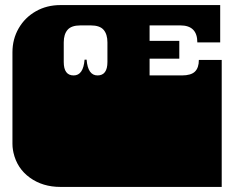

<svg xmlns="http://www.w3.org/2000/svg" viewBox="-20 -736 922 756"><path d="M33 -135Q32 -140 31 -145.5Q30 -151 29.5 -157.5Q29 -164 29 -170V-171Q29 -184 29 -190Q29 -196 29 -209V-260Q29 -269 29 -273.5Q29 -278 29 -282.5Q29 -287 29 -296V-297Q29 -310 29 -316Q29 -322 29 -334V-530Q29 -582 53.5 -624.5Q78 -667 121 -691.5Q164 -716 218 -716H847V-569H757Q757 -636 690 -636H569V-575H686V-505H569V-439H696Q732 -439 747.5 -454Q763 -469 763 -500H853V-334Q853 -321 853 -315Q853 -309 853 -297V-296Q853 -287 853 -282.5Q853 -278 853 -273.5Q853 -269 853 -260V-209Q853 -196 853 -190Q853 -184 853 -172V-171Q853 -162 853 -157.5Q853 -153 853 -148.5Q853 -144 853 -135V0H218Q148 0 97.5 -36.5Q47 -73 33 -135ZM313 -501H321Q326 -439 364 -439Q403 -439 403 -492V-569Q403 -601 388 -618.5Q373 -636 337 -636H297Q261 -636 246 -618.5Q231 -601 231 -569V-492Q231 -439 270 -439Q308 -439 313 -501Z"/></svg>

Font: Danfo
Style: Regular
Weight: 400
Version: Version 1.000;Glyphs 3.2 (3236)